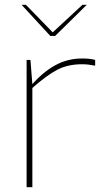

<svg xmlns="http://www.w3.org/2000/svg" viewBox="-20 -781 444 801"><path d="M91 -531H107L115 -430Q160 -481 211 -509Q262 -537 323 -537Q356 -537 377 -531V-507Q347 -513 323 -513Q263 -513 219 -490Q175 -467 115 -414V0H91ZM70 -761H88L200 -646L324 -761H342L210 -631H190Z"/></svg>

Font: Exo Thin
Style: Regular
Weight: 250
Designer: Natanael Gama
Foundry: Natanael Gama
Version: Version 1.500; ttfautohint (v1.6)